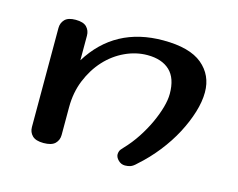

<svg xmlns="http://www.w3.org/2000/svg" viewBox="-68 -506 766 618"><g transform="rotate(15 314.5 -196.5)"><path d="M165 -276Q246 -407 407 -407Q495 -407 537 -372Q579 -337 579 -280Q579 -249 568 -213Q557 -177 537.5 -140Q518 -103 490 -67.5Q462 -32 429 -3Q418 8 409.5 11Q401 14 391 14Q378 14 368.5 4.5Q359 -5 359 -15Q359 -20 361 -25.5Q363 -31 371 -39Q395 -64 413.5 -92.5Q432 -121 444.5 -148.5Q457 -176 464 -201Q471 -226 471 -246Q471 -298 444.5 -323Q418 -348 370 -348Q332 -348 295.5 -331Q259 -314 231 -283.5Q203 -253 186 -211.5Q169 -170 169 -121V-28Q169 -11 157.5 0.5Q146 12 119 12Q93 12 81.5 0.5Q70 -11 70 -28V-358Q70 -375 81 -386.5Q92 -398 117 -398Q143 -398 154 -386.5Q165 -375 165 -358Z"/></g></svg>

Font: Sofadi One
Style: Regular
Weight: 400
Designer: Botjo Nikoltchev
Foundry: Botjo Nikoltchev
Version: Version 1.002